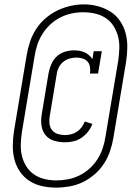

<svg xmlns="http://www.w3.org/2000/svg" viewBox="-20 -780 640 877"><path d="M277 -130Q251 -130 227.5 -137Q204 -144 189 -161.5Q174 -179 170 -204Q166 -229 170 -254L202 -447Q206 -467 214.5 -487Q223 -507 239 -522Q255 -537 276 -543.5Q297 -550 317 -550Q330 -550 342.5 -548Q355 -546 366 -541Q377 -536 386.5 -528Q396 -520 402 -510L408 -546H445L428 -444H391Q393 -459 391 -473.5Q389 -488 380.5 -498Q372 -508 358 -512.5Q344 -517 330 -517Q330 -517 329.5 -517Q329 -517 329 -517Q313 -517 297.5 -512.5Q282 -508 269 -497.5Q256 -487 248.5 -472Q241 -457 239 -441L207 -248Q204 -231 206 -214.5Q208 -198 218 -185.5Q228 -173 244 -168Q260 -163 277 -163Q290 -163 304.5 -166.5Q319 -170 331.5 -178.5Q344 -187 353 -199Q362 -211 367 -225L402 -214Q395 -195 382 -178.5Q369 -162 352 -150.5Q335 -139 315.5 -134.5Q296 -130 277 -130ZM236 77Q203 77 171.5 70Q140 63 114 46Q88 29 70.5 3Q53 -23 45.5 -53.5Q38 -84 38.5 -117Q39 -150 44 -182L102 -529Q107 -559 117 -589Q127 -619 144.5 -646.5Q162 -674 187.5 -696Q213 -718 242 -732Q271 -746 302 -753Q333 -760 364 -760Q396 -760 427.5 -751.5Q459 -743 485 -726.5Q511 -710 528.5 -684Q546 -658 554 -627.5Q562 -597 561.5 -564Q561 -531 556 -498L498 -151Q493 -121 483 -91Q473 -61 455.5 -33.5Q438 -6 412.5 16Q387 38 358 52Q329 66 297.5 71.5Q266 77 236 77ZM237 44Q263 44 290 39Q317 34 342.5 21.5Q368 9 389.5 -10.5Q411 -30 426 -54Q441 -78 449.5 -104Q458 -130 462 -157L520 -503Q524 -531 525 -559Q526 -587 519.5 -612.5Q513 -638 499 -660.5Q485 -683 463 -697.5Q441 -712 414.5 -718Q388 -724 360 -724Q333 -724 307 -718.5Q281 -713 256 -700.5Q231 -688 210 -668.5Q189 -649 174 -625Q159 -601 150.5 -575.5Q142 -550 138 -523L80 -177Q76 -150 75 -122Q74 -94 80 -68.5Q86 -43 100 -20.5Q114 2 135 16.5Q156 31 182.5 37.5Q209 44 237 44Z"/></svg>

Font: Iosevka Slab XLtEx
Style: Italic
Weight: 200
Width: 7
Italic angle: -9°
Monospace: yes
Designer: Belleve Invis
Foundry: Belleve Invis
Version: Version 11.1.0; ttfautohint (v1.8.3)